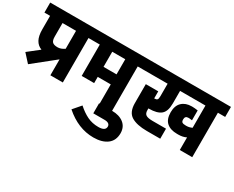

<svg xmlns="http://www.w3.org/2000/svg" viewBox="-143 -1192 2502 2057"><g transform="rotate(30 1108.0 -163.5)"><path d="M625 -674V-550H535V0H381V-197L114 17L24 -82L161 -190Q111 -209 85.5 -255.5Q60 -302 60 -382V-550H-10V-674ZM214 -382Q214 -335 232.5 -316.5Q251 -298 297 -298Q338 -298 381 -328V-550H214Z M1234 -674V-550H1144V0H990V-239H829V-162H675V-550H605V-674ZM990 -363V-550H829V-363Z M759 203 841 108Q902 163 964 193Q1026 223 1102 223Q1189 223 1189 168Q1189 147 1172 135Q1155 123 1122 123H983V-1H1144Q1233 -1 1287.5 41.5Q1342 84 1343 161Q1343 253 1280.5 300Q1218 347 1112 347Q923 347 759 203Z M2226 -550H2136V0H1982V-156Q1941 -135 1887 -135H1869Q1787 -135 1741 -175.5Q1695 -216 1695 -302Q1695 -384 1740 -426.5Q1785 -469 1859 -469H1871Q1894 -469 1936 -463V-341Q1910 -345 1901 -345H1889Q1849 -345 1849 -302Q1849 -276 1862 -267.5Q1875 -259 1905 -259H1917Q1948 -259 1982 -275V-550H1668V-395Q1668 -296 1621.5 -257Q1575 -218 1474 -218H1468V-195Q1468 -155 1492 -139.5Q1516 -124 1575 -124H1740V0H1575Q1449 0 1381.5 -41.5Q1314 -83 1314 -195V-429H1468V-342H1474Q1495 -342 1504.5 -352Q1514 -362 1514 -395V-550H1214V-674H2226Z"/></g></svg>

Font: Biryani Heavy
Style: Regular
Weight: 900
Designer: Dan Reynolds and Mathieu Réguer
Foundry: Dan Reynolds and Mathieu Réguer
Version: Version 1.003; ttfautohint (v1.1) -l 5 -r 5 -G 72 -x 0 -D la